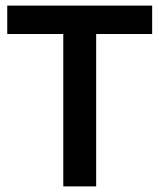

<svg xmlns="http://www.w3.org/2000/svg" viewBox="-20 -669 571 689"><path d="M6 -547.1V-649H526V-547.1H298.6L325.1 -573.9V0H207.1V-573.9L233.6 -547.1Z"/></svg>

Font: Karla
Style: Regular
Weight: 400
Designer: Jonathan Pinhorn
Version: Version 2.004;gftools[0.9.33]